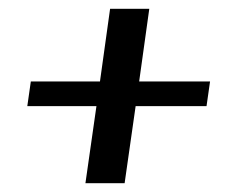

<svg xmlns="http://www.w3.org/2000/svg" viewBox="-20 -399 537 436"><path d="M174 17 199 -158H42L50 -214H207L230 -379H319L296 -214H457L449 -158H288L263 17Z"/></svg>

Font: Genos Thin Medium
Style: Italic
Weight: 500
Italic angle: -8°
Version: Version 1.010